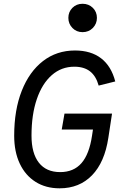

<svg xmlns="http://www.w3.org/2000/svg" viewBox="-20 -1006 646 1042"><path d="M303.5 16Q228.5 16 173 -19Q117.5 -54 87.2 -118.2Q57 -182.5 57 -269.5Q57 -409 98 -513Q139 -617 213.2 -674.5Q287.5 -732 387 -732Q473.5 -732 528.8 -689.5Q584 -647 605.5 -564L515.5 -541.5Q501 -593.5 468.5 -618.8Q436 -644 383.5 -644Q313 -644 260.8 -598Q208.5 -552 179.8 -468Q151 -384 151 -270Q151 -174 191 -123Q231 -72 306.5 -72Q379.5 -72 422 -120.5Q464.5 -169 479.5 -270L484.5 -303H315L330 -389.5H588L568 -258Q548 -125.5 479.5 -54.8Q411 16 303.5 16ZM428 -831.5Q395 -831.5 373 -854.2Q351 -877 351 -909Q351 -941.5 373 -963.5Q395 -985.5 428 -985.5Q461.5 -985.5 483.8 -963.5Q506 -941.5 506 -909Q506 -877 483.8 -854.2Q461.5 -831.5 428 -831.5Z"/></svg>

Font: Google Sans Code
Style: Italic
Weight: 400
Italic angle: -10°
Monospace: yes
Designer: Google Sans Code Authors
Foundry: Google LLC
Version: Version 6.000